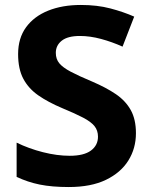

<svg xmlns="http://www.w3.org/2000/svg" viewBox="-20 -744 606 774"><path d="M528 -207Q528 -146 497.5 -97Q467 -48 407 -19Q347 10 257 10Q189 10 140 0Q91 -10 47 -31V-169Q96 -145 153 -130.5Q210 -116 261 -116Q318 -116 346.5 -137Q375 -158 375 -193Q375 -218 361 -235.5Q347 -253 315.5 -269.5Q284 -286 231 -308Q174 -332 134.5 -359.5Q95 -387 74 -426.5Q53 -466 53 -526Q53 -590 85 -634Q117 -678 174 -701Q231 -724 306 -724Q372 -724 425 -710Q478 -696 521 -677L474 -556Q432 -575 387.5 -587Q343 -599 302 -599Q253 -599 229 -580Q205 -561 205 -531Q205 -506 219 -489Q233 -472 265 -455Q297 -438 352 -415Q408 -391 447 -364.5Q486 -338 507 -300.5Q528 -263 528 -207Z"/></svg>

Font: Noto Sans Meetei Mayek
Style: Bold
Weight: 700
Designer: Monotype Design Team and Neelakash Kshetrimayum
Foundry: Monotype Imaging Inc.
Version: Version 2.002; ttfautohint (v1.8.4.7-5d5b)